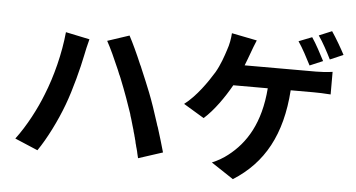

<svg xmlns="http://www.w3.org/2000/svg" viewBox="-58 -960 2117 1143"><g transform="rotate(5 1000.0 -388.5)"><path d="M942 -46C930 -88 915 -140 898 -193L894 -203L891 -213C870 -280 847 -347 828 -395C812 -435 792 -484 770 -535L766 -545L761 -555C734 -619 705 -681 683 -722L553 -679C576 -638 604 -576 632 -511L636 -501C638 -496 640 -491 642 -486L647 -476C647 -474 648 -473 649 -471L653 -461C668 -423 683 -385 695 -351C705 -324 715 -295 725 -265L728 -256C728 -254 729 -253 729 -251L732 -241C733 -238 734 -235 735 -232L738 -222C739 -218 741 -213 742 -208L745 -198C745 -197 746 -195 746 -194L749 -184C751 -177 753 -171 755 -164L757 -155L760 -145L763 -135C764 -130 765 -125 767 -120L769 -111L772 -101C773 -96 774 -91 775 -86L778 -76L780 -67L783 -57C784 -51 786 -44 788 -38L790 -28C792 -18 795 -9 797 1L942 -46ZM340 -279C375 -372 410 -509 424 -580C428 -602 439 -650 447 -679L304 -709C292 -582 256 -441 211 -330C177 -242 121 -134 59 -52L196 6C248 -69 304 -182 340 -279Z M1962 -718C1944 -753 1908 -815 1882 -853L1805 -821C1832 -783 1862 -726 1883 -684L1962 -718ZM1844 -671C1825 -708 1792 -771 1767 -807L1688 -776C1715 -737 1745 -679 1766 -638L1844 -671ZM1667 -481H1804C1827 -481 1869 -480 1906 -477V-612C1874 -607 1834 -605 1808 -605H1381C1392 -632 1401 -658 1409 -679C1417 -701 1429 -734 1440 -759L1289 -789C1287 -758 1281 -721 1269 -688C1257 -650 1239 -597 1212 -550C1174 -488 1113 -399 1042 -345L1165 -271C1225 -324 1283 -408 1324 -481H1530C1514 -272 1435 -147 1330 -66C1306 -47 1273 -27 1237 -12L1370 76C1551 -38 1649 -215 1667 -481Z"/></g></svg>

Font: Glow Sans SC Normal
Style: Bold
Weight: 700
Designer: Ryoko NISHIZUKA (kana, bopomofo & ideographs); Paul D. Hunt (Latin, Greek & Cyrillic); Sandoll Communications, Soo-young
Version: Version 0.93